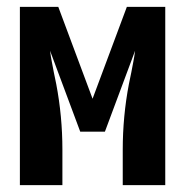

<svg xmlns="http://www.w3.org/2000/svg" viewBox="-20 -540 540 560"><path d="M38 0V-520H150L250 -252L350 -520H462V0H338V-104Q338 -152 342.5 -200Q347 -248 356 -295L363 -329Q366 -345 369 -360.5Q372 -376 374 -392L286 -156H214L126 -392Q128 -376 131 -360.5Q134 -345 137 -329L144 -295Q153 -248 157.5 -200Q162 -152 162 -104V0Z"/></svg>

Font: Iosevka SS18 Extrabold
Style: Regular
Weight: 800
Monospace: yes
Designer: Belleve Invis
Foundry: Belleve Invis
Version: Version 25.1.1; ttfautohint (v1.8.4)